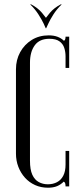

<svg xmlns="http://www.w3.org/2000/svg" viewBox="-20 -870 380 896"><path d="M54.5 -153.1V-546.8Q54.5 -590.6 74.1 -626.4Q93.8 -662.2 128.1 -683.6Q162.5 -705 207.6 -705Q230.6 -705 248.4 -698.4Q266.1 -691.8 278.4 -679.6Q282.8 -681.9 284.3 -686.6Q285.9 -691.2 285.9 -699H302.9V-552.9H285.9V-607Q285.9 -627.6 279.9 -646.4Q273.9 -665.2 257.4 -677.1Q240.9 -689 210.5 -689Q164.2 -689 142.1 -658.4Q119.9 -627.8 119.9 -577.5V-119.8Q119.9 -78.6 130.7 -54.8Q141.5 -31 160.7 -20.5Q179.9 -10 203.4 -10Q227.1 -10 245.9 -19.8Q264.8 -29.6 275.3 -50.1Q285.9 -70.5 285.9 -102V-165.5H302.9V0H285.9Q285.9 -7.8 284.4 -13.7Q283 -19.6 277.4 -22.5Q264.2 -8.9 246.6 -1.4Q228.9 6 203.8 6Q171.1 6 143.8 -6.3Q116.5 -18.6 96.6 -40.6Q76.8 -62.6 65.6 -91.5Q54.5 -120.4 54.5 -153.1ZM264 -849.9 267.9 -849.5Q244.4 -826.6 228.8 -801.9Q213.2 -777.2 205.3 -759.4Q197.4 -741.6 195.4 -738H193.4L192.8 -784.9Q194.8 -788.5 213.4 -810.8Q232 -833 264 -849.9ZM124.8 -849.9Q156.8 -833 175.4 -810.8Q194 -788.5 196 -784.9L195.4 -738H193.4Q192.4 -741.6 183.9 -759.4Q175.5 -777.2 159.9 -801.9Q144.4 -826.6 120.9 -849.5Z"/></svg>

Font: Emberly Black
Style: Regular
Weight: 900
Designer: Rajesh Rajput
Foundry: Rajesh Rajput
Version: Version 1.000